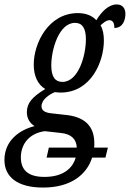

<svg xmlns="http://www.w3.org/2000/svg" viewBox="-58 -605 585 865"><path d="M136 240C262 240 333 181 357 105H417L428 60H366C367 54 367 47 367 41C367 -36 325 -75 249 -86L169 -95C147 -98 129 -106 129 -126C129 -156 163 -179 189 -190C197 -189 205 -188 215 -188C352 -188 410 -327 410 -422C410 -449 406 -472 395 -491C407 -501 420 -514 435 -514C451 -514 458 -499 457 -479C496 -479 507 -515 507 -543C507 -567 494 -585 468 -585C431 -585 400 -553 376 -514C356 -536 326 -546 293 -546C160 -546 94 -410 94 -314C94 -262 113 -223 146 -204C86 -168 63 -140 63 -99C63 -69 79 -48 98 -37C30 -20 -38 28 -38 116C-38 190 18 240 136 240ZM223 -236C192 -236 173 -257 173 -310C173 -381 207 -502 280 -502C312 -502 329 -479 329 -428C329 -356 296 -236 223 -236ZM152 105H283C269 154 226 192 142 192C64 192 36 157 36 104C36 43 75 -5 144 -14L216 -6C265 -1 286 23 288 60H162Z"/></svg>

Font: Noto Serif ExtraCondensed
Style: Italic
Weight: 400
Width: 2
Italic angle: -12°
Designer: Monotype Design Team
Foundry: Monotype Imaging Inc.
Version: Version 2.014